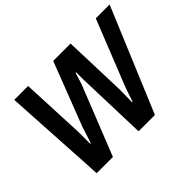

<svg xmlns="http://www.w3.org/2000/svg" viewBox="-135 -941 1196 1196"><g transform="rotate(-45 463.0 -343.0)"><path d="M126 0 86 -686H208L227 -267Q228 -257 227.5 -238Q227 -219 227 -197.5Q227 -176 227 -158H232Q238 -176 244.5 -196Q251 -216 257 -234.5Q263 -253 267 -266L429 -686H582L596 -267Q596 -253 595.5 -234Q595 -215 595 -195.5Q595 -176 594 -158H600Q605 -174 611 -192.5Q617 -211 623.5 -229.5Q630 -248 635 -261L804 -686H926L639 0H495L481 -442Q480 -456 480 -472.5Q480 -489 480 -506Q480 -523 480 -535H475Q471 -522 466 -505Q461 -488 456 -472.5Q451 -457 446 -445L269 0Z"/></g></svg>

Font: Archivo SemiCondensed SemiBold
Style: Italic
Weight: 600
Width: 4
Italic angle: -10°
Designer: Hector Gatti
Foundry: Omnibus-Type
Version: Version 2.001